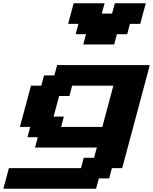

<svg xmlns="http://www.w3.org/2000/svg" viewBox="-54 -1020 929 1165"><path d="M-33.7 125H528.8L545.9 62.5H608.4L625 0H687.5Q715.3 -104 771.2 -312.3Q827.1 -520.5 855 -625H292.5L275.9 -562.5H213.4L196.3 -500H133.8Q122.6 -458 100.3 -375Q78.1 -292 66.9 -250H129.4L112.8 -187.5H175.3L158.7 -125H533.7L516.6 -62.5H454.1L437.5 0H0Q-5.4 21 -16.6 62.5Q-27.8 104 -33.7 125ZM566.9 -250H316.9L333.5 -312.5H271Q276.9 -333 288.1 -375Q299.3 -417 304.7 -437.5H367.2L383.8 -500H633.8Q622.6 -458 600.3 -375Q578.1 -292 566.9 -250ZM451.2 -750H638.7L655.3 -812.5H717.8L734.4 -875H796.9Q802.2 -896 813.5 -937.5Q824.7 -979 830.6 -1000H643.1L626 -937.5H563.5L580.6 -1000H393.1Q387.2 -979 376 -937.3Q364.7 -895.5 359.4 -875H421.9L405.3 -812.5H467.8Z"/></svg>

Font: Faithful 32x
Style: SemiboldOblique
Weight: 400
Foundry: Faithful Resource Pack
Version: Version 1.0; January 27, 2023